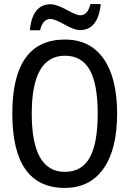

<svg xmlns="http://www.w3.org/2000/svg" viewBox="-20 -921 640 951"><path d="M178.7 -771H127.9Q140.1 -899.9 231 -899.9Q259.3 -899.9 309.6 -872.6Q359.4 -845.2 376 -845.2Q415 -845.2 427.7 -900.9H479Q465.8 -772 376 -772Q348.1 -772 299.3 -799.8Q250.5 -827.1 231 -827.1Q190.9 -827.1 178.7 -771ZM300.8 9.8Q41 9.8 41 -358.9Q41 -725.1 301.8 -725.1Q426.8 -725.1 493.4 -629.6Q560.1 -534.2 560.1 -357.9Q560.1 -181.6 492.7 -85.9Q425.3 9.8 300.8 9.8ZM300.8 -69.8Q385.3 -69.8 424.6 -140.6Q463.9 -211.4 463.9 -357.9Q463.9 -505.9 424.1 -575.4Q384.3 -645 301.8 -645Q137.2 -645 137.2 -357.9Q137.2 -69.8 300.8 -69.8Z"/></svg>

Font: TypoPRO Noto Mono
Style: Regular
Weight: 400
Designer: Monotype Design Team
Foundry: Monotype Imaging Inc.
Version: Version 1.00